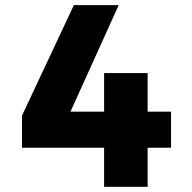

<svg xmlns="http://www.w3.org/2000/svg" viewBox="-20 -721 740 741"><path d="M640.1 -290V-150.9H549.8V0H381.8V-150.9H64.9V-274.9L265.1 -701.2H438L252 -290H381.8V-439H549.8V-290Z"/></svg>

Font: Argentum Sans
Style: Bold
Weight: 700
Designer: Julieta Ulanovsky (Modified by Cristiano Sobral)
Foundry: Julieta Ulanovsky
Version: Version 1.000; ttfautohint (v1.5.65-e2d9)